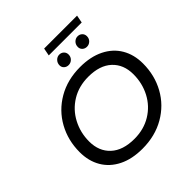

<svg xmlns="http://www.w3.org/2000/svg" viewBox="-254 -1159 1348 1348"><g transform="rotate(-45 420.0 -485.0)"><path d="M60 -287Q60 -404 113 -500Q166 -596 262.5 -652Q359 -708 485 -708Q588 -708 662.5 -671Q737 -634 776 -567.5Q815 -501 815 -413Q815 -296 762 -200Q709 -104 612 -48Q515 8 389 8Q286 8 212 -29Q138 -66 99 -132.5Q60 -199 60 -287ZM714 -407Q714 -504 652.5 -561.5Q591 -619 477 -619Q383 -619 311 -575Q239 -531 199.5 -456Q160 -381 160 -293Q160 -196 222 -138.5Q284 -81 398 -81Q492 -81 564 -125Q636 -169 675 -243.5Q714 -318 714 -407ZM391 -818Q391 -841 406.5 -857Q422 -873 443 -873Q463 -873 476.5 -860Q490 -847 490 -827Q490 -804 474.5 -789Q459 -774 438 -774Q418 -774 404.5 -786.5Q391 -799 391 -818ZM573 -818Q573 -842 588.5 -857.5Q604 -873 625 -873Q645 -873 658.5 -860Q672 -847 672 -827Q672 -804 656.5 -789Q641 -774 620 -774Q600 -774 586.5 -786.5Q573 -799 573 -818ZM398 -978H725L714 -921H387Z"/></g></svg>

Font: Montserrat Alternates Medium
Style: Italic
Weight: 500
Italic angle: -11.3°
Designer: Julieta Ulanovsky
Foundry: Julieta Ulanovsky
Version: Version 7.200